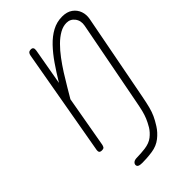

<svg xmlns="http://www.w3.org/2000/svg" viewBox="-349 -1059 1469 1469"><g transform="rotate(-45 385.5 -325.0)"><path d="M123 2Q106 2 100.2 -6Q94.5 -14 96.5 -28L249.5 -896.5Q252 -912.5 259.8 -921Q267.5 -929.5 285.5 -929.5Q300 -929.5 305.5 -920.2Q311 -911 308 -893L155.5 -28Q153.5 -18 148.2 -8Q143 2 123 2ZM274 288Q249.5 288 237.5 282Q225.5 276 225.5 262.5Q225.5 249.5 237.5 239.8Q249.5 230 275.5 230Q296 230 317.5 228.2Q339 226.5 362 224Q415.5 217 448.5 191Q481.5 165 501.5 132.5Q522 97.5 533.8 69.2Q545.5 41 553.8 8Q562 -25 571 -73L704 -766Q713 -813.5 687.8 -847Q662.5 -880.5 621 -880.5Q583.5 -880.5 546.5 -859.5Q509.5 -838.5 473.5 -802.8Q437.5 -767 403.5 -721.5Q369.5 -676 338 -626.5Q306.5 -577 278.2 -528.5Q250 -480 225 -438.5Q219.5 -429.5 214.2 -426.8Q209 -424 196 -425.5Q188.5 -426.5 184.5 -428.8Q180.5 -431 179.5 -434.2Q178.5 -437.5 179.2 -442.2Q180 -447 181.8 -453.8Q183.5 -460.5 185 -469L259.5 -602.5Q299.5 -668.5 341 -728.8Q382.5 -789 427.5 -836.2Q472.5 -883.5 523 -910.8Q573.5 -938 631.5 -938Q683.5 -938 716.5 -914.2Q749.5 -890.5 762.5 -853.2Q775.5 -816 767.5 -775L633 -74Q621.5 -14 611.5 24.8Q601.5 63.5 587.2 95Q573 126.5 548.5 165Q522 207 481 239.2Q440 271.5 383 280Q347 285 320.8 286.5Q294.5 288 274 288Z"/></g></svg>

Font: Edu VIC WA NT Hand Pre
Style: Regular
Weight: 400
Designer: Tina and Corey Anderson, Eben Sorkin, Mirko Velimirovic
Foundry: Google for Education
Version: Version 1.000